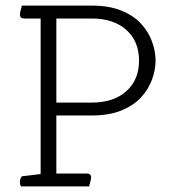

<svg xmlns="http://www.w3.org/2000/svg" viewBox="-20 -665 606 685"><path d="M298 0H55Q51 -6 51 -16Q51 -27 58 -36L125 -44V-599H67Q51 -599 51 -613Q51 -620 56 -637L58 -645H307Q370 -645 413.5 -627Q457 -609 483.5 -580Q510 -551 522.5 -516.5Q535 -482 535 -449Q535 -416 522.5 -381.5Q510 -347 483.5 -318Q457 -289 413.5 -271Q370 -253 307 -253H181V-46H289Q305 -46 305 -32Q305 -25 300 -8ZM181 -299H307Q385 -299 430.5 -339.5Q476 -380 476 -449Q476 -518 430.5 -558.5Q385 -599 307 -599H181Z"/></svg>

Font: Scope One
Style: Regular
Weight: 400
Designer: Dalton Maag Ltd
Foundry: Dalton Maag Ltd
Version: Version 1.001; ttfautohint (v1.4.1) -l 11 -r 50 -G 50 -x 14 